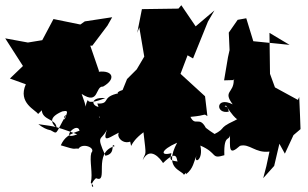

<svg xmlns="http://www.w3.org/2000/svg" viewBox="-99 -596 1179 736"><path d="M812 -520 778 -471 781 -404 775 -377 760 -288 794 -289 896 -359C830 -334 813 -304 797 -290C798 -238 754 -248 793 -196C727 -229 726 -157 778 -168C770 -217 731 -153 767 -192C814 -118 818 -147 803 -135C721 -97 788 -110 688 -65C748 -82 739 -67 690 -106C665 -153 650 -109 631 -148C699 -154 678 -162 696 -151L687 -227L593 -313L620 -384L641 -372L698 -513L723 -556L651 -495L596 -576L585 -563L445 -561L427 -470L435 -491L454 -379L425 -330L388 -293L371 -251C336 -240 357 -231 376 -242C279 -229 331 -197 274 -199C304 -126 251 -105 295 -94C312 -136 320 -86 280 -149C346 -127 270 -176 305 -187C254 -174 234 -226 305 -220C289 -214 240 -195 238 -213C215 -177 252 -135 214 -236C282 -191 265 -267 296 -264C347 -293 334 -327 280 -321V-325L247 -421H255L313 -498L331 -530L226 -514L209 -502L106 -523L63 -442L8 -433L-79 -449L-11 -343L-61 -295L0 -273C-32 -201 39 -174 47 -159C90 -201 37 -156 61 -174C64 -133 117 -142 118 -105C97 -125 86 -146 140 -169C177 -177 146 -153 141 -105C179 -119 128 -141 155 -156C107 -74 127 -81 87 -101C147 -128 119 -64 48 -120C96 -112 101 -118 197 -81C127 -53 196 -134 206 -95C167 -82 148 -70 134 -39C200 -18 181 -29 202 -26C217 -50 270 -30 251 -10C243 19 258 70 249 104C276 132 231 122 269 87C320 109 254 -12 341 -36C322 -53 349 -7 305 1C268 -82 289 -54 311 -99C285 -25 347 -98 389 -96C328 -104 358 -38 400 -53C409 -19 390 -43 451 -89C463 13 460 -19 448 18C476 -38 516 13 526 29C584 -28 577 19 582 23C545 19 555 12 558 -9C516 3 514 -20 580 -49C527 50 598 56 606 74C640 47 617 18 614 72C643 50 643 24 655 0C641 34 682 20 669 -38C737 -9 708 15 761 -1C758 -92 786 -46 783 -90C782 -24 777 2 821 -37C858 -47 879 -8 934 -15L922 41L910 87L952 40L972 -45L993 -7L1026 -78L1053 -101L1051 -155L1048 -224L1043 -213L955 -261L936 -313L934 -470L1011 -424L872 -438L845 -526Z"/></svg>

Font: Hussar Lance
Style: ExBd
Weight: 700
Foundry: Cannot Into Space Fonts, PlusOne Fonts
Version: Version 2.270